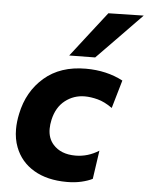

<svg xmlns="http://www.w3.org/2000/svg" viewBox="-55 -822 679 878"><g transform="rotate(5 284.5 -383.0)"><path d="M285 11.5Q194.5 11.5 133.2 -24.8Q72 -61 47 -126.5Q32.5 -164 32.5 -209Q32.5 -242.5 40.5 -280Q62 -384 136 -448Q210 -512 327 -512Q422.5 -512 497.5 -472.5L460 -343.5Q424 -369 392.2 -377.2Q360.5 -385.5 333 -385.5Q282.5 -385.5 243 -354.8Q203.5 -324 190.5 -266Q185.5 -243.5 185.5 -224Q185.5 -180.5 210.5 -152.5Q246 -112 313.5 -112Q370.5 -112 421 -144L402 -13Q381.5 -2.5 351.2 4.5Q321 11.5 285 11.5ZM245.5 -565.5Q286.5 -618.5 326.5 -670Q366.5 -721.5 407 -773.5L569 -777Q516.5 -723 465.5 -670.5Q414 -618 364.5 -567Z"/></g></svg>

Font: Heraclito
Style: Bold Italic
Weight: 700
Italic angle: -12°
Designer: Kostas Bartsokas (font) & Cristiano Sobral (main changes)
Foundry: Kostas Bartsokas (font) & Cristiano Sobral (main changes)
Version: Version 1.00;July 8, 2020;FontCreator 13.0.0.2655 64-bit